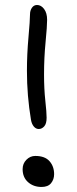

<svg xmlns="http://www.w3.org/2000/svg" viewBox="-20 -762 305 762"><path d="M133.8 -250Q122.6 -250 114.3 -259.8Q106 -269.5 103 -286.1Q86.9 -381.8 86.9 -481Q86.9 -546.4 93 -614Q99.1 -681.6 99.1 -705.1Q99.1 -720.2 106.7 -731.2Q114.3 -742.2 127 -742.2Q143.1 -742.2 155 -726.3Q167 -710.4 167 -683.1Q167 -658.2 160.9 -595.2Q154.8 -532.2 154.8 -466.8Q154.8 -408.7 159.9 -362.3Q165 -315.9 165 -294.9Q165 -271 155.5 -260.5Q146 -250 133.8 -250ZM145 -20Q112.8 -20 91.3 -39.1Q69.8 -58.1 69.8 -90.8Q69.8 -112.8 84.7 -127.9Q99.6 -143.1 120.1 -143.1Q158.2 -143.1 176.5 -122.3Q194.8 -101.6 194.8 -70.8Q194.8 -49.8 182.6 -34.9Q170.4 -20 145 -20Z"/></svg>

Font: Shantell Sans Bouncy
Style: Regular
Weight: 300
Designer: Stephen Nixon, Anya Danilova, Shantell Martin
Foundry: Arrow Type
Version: Version 1.006;[9816181b4]